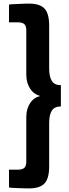

<svg xmlns="http://www.w3.org/2000/svg" viewBox="-20 -888 383 1066"><path d="M318 -297Q283 -297 268 -274Q253 -251 253 -205V35Q253 103 227 130.5Q201 158 141 158Q132 158 115 157.5Q98 157 80.5 156.5Q63 156 48.5 155Q34 154 30 153V54H79Q105 54 115.5 43.5Q126 33 126 10V-238Q126 -284 147.5 -316Q169 -348 205 -355Q169 -363 147.5 -395.5Q126 -428 126 -474V-720Q126 -743 115.5 -753.5Q105 -764 79 -764H30V-863Q34 -864 48.5 -864.5Q63 -865 80.5 -866Q98 -867 115 -867.5Q132 -868 141 -868Q201 -868 227 -840.5Q253 -813 253 -745V-507Q253 -462 268 -438.5Q283 -415 318 -415Z"/></svg>

Font: Encode Sans Narrow
Style: Bold
Weight: 700
Designer: Pablo Impallari, Andres Torresi
Foundry: Pablo Impallari, Andres Torresi
Version: Version 1.000; ttfautohint (v1.00) -l 8 -r 50 -G 200 -x 14 -